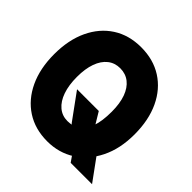

<svg xmlns="http://www.w3.org/2000/svg" viewBox="-188 -891 1061 1061"><g transform="rotate(45 343.0 -360.5)"><path d="M329.1 7.8Q233.9 7.8 163.6 -37.8Q93.3 -83.5 54.4 -166.3Q15.6 -249 15.6 -360.4Q15.6 -471.7 54.4 -554.2Q93.3 -636.7 163.6 -682.1Q233.9 -727.5 329.1 -727.5Q424.3 -727.5 495.1 -682.4Q565.9 -637.2 604.7 -554.7Q643.6 -472.2 643.6 -360.4Q643.6 -248.5 602.5 -165.8Q561.5 -83 490.5 -37.6Q419.4 7.8 329.1 7.8ZM504.9 0 435.5 -99.6 354.5 -158.2 242.2 -312.5H412.1L466.8 -221.7L564.5 -147.5L671.9 0ZM329.1 -150.4Q371.6 -150.4 402.3 -172.4Q433.1 -194.3 449.5 -240.7Q465.8 -287.1 465.8 -360.4Q465.8 -424.3 449.5 -469.7Q433.1 -515.1 402.3 -539.3Q371.6 -563.5 329.1 -563.5Q287.1 -563.5 256.6 -539.3Q226.1 -515.1 209.7 -469.7Q193.4 -424.3 193.4 -360.4Q193.4 -296.4 209.7 -249.3Q226.1 -202.1 256.6 -176.3Q287.1 -150.4 329.1 -150.4Z"/></g></svg>

Font: Reddit Sans Condensed Black
Style: Regular
Weight: 900
Designer: Stephen Hutchings
Foundry: Reddit
Version: Version 1.014